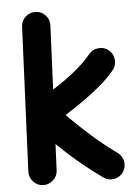

<svg xmlns="http://www.w3.org/2000/svg" viewBox="-55 -772 627 878"><g transform="rotate(-5 258.5 -332.5)"><path d="M474.9 36.7Q490 14.8 485.7 -11.7Q481.3 -38.2 459.7 -54.1Q404.4 -93.3 347.5 -143.5Q290.5 -193.7 237.3 -247.3Q278.3 -273.3 321.1 -303Q363.9 -332.8 402.7 -365.7Q441.5 -398.7 469.8 -432.9Q486.6 -453.2 483.8 -480.4Q481.1 -507.6 460.7 -524.5Q440.3 -541.6 413.1 -538.7Q385.9 -535.8 369.1 -515.4Q339 -478.6 294.6 -442.4Q250.2 -406.2 200.8 -374.8Q151.4 -343.4 105.1 -319.8Q89.6 -311.9 79.6 -294.6Q69.6 -277.3 69.8 -256.9Q69.9 -236.5 85.1 -219.4Q149.5 -145.8 225.5 -76.4Q301.4 -7 384.4 51.9Q405.9 67.4 432.8 62.9Q459.7 58.3 474.9 36.7ZM142.2 -729.2Q115.7 -730.3 95.6 -712.5Q75.6 -694.6 74.5 -667.6L45.2 -5Q44.1 21.5 62.2 41.6Q80.3 61.6 106.8 62.7Q133.8 63.8 153.6 45.7Q173.5 27.6 174.6 1.1L203.9 -661.5Q205 -688.5 187.1 -708.3Q169.2 -728.1 142.2 -729.2Z"/></g></svg>

Font: Mikhak VF
Style: Regular
Weight: 100
Designer: Amin Abedi
Version: Version 3.001